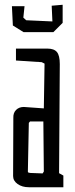

<svg xmlns="http://www.w3.org/2000/svg" viewBox="-20 -786 314 806"><path d="M35 -47 36 -291Q35 -312 47.5 -324.5Q60 -337 80 -337L164 -331L167 -519L155 -525L47 -532V-582H179Q207 -582 219 -567.5Q231 -553 231 -517L228 -59L246 -49V0H101Q73 0 54 -13.5Q35 -27 35 -47ZM164 -66 162 -276H106L101 -270L97 -66Q97 -63 98.5 -62Q100 -61 106 -60L159 -58ZM34 -679 30 -760H83L78 -712L90 -701L200 -696L197 -762L243 -766V-690L204 -651H79Z"/></svg>

Font: Bahianita
Style: Regular
Weight: 400
Designer: Pablo Cosgaya & Dani Raskovsky
Foundry: Pablo Cosgaya & Dani Raskovsky
Version: Version 1.008